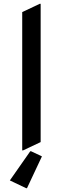

<svg xmlns="http://www.w3.org/2000/svg" viewBox="-20 -777 333 1017"><path d="M123 219.7H118.2L32.2 178.7L140.1 24.4H145L202.1 51.3ZM97.7 19.5V-712.9L190.4 -756.8H195.3V-24.4L102.5 19.5Z"/></svg>

Font: Nova Slim
Style: Book
Weight: 400
Version: Version 2.000